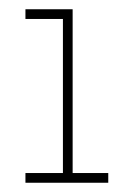

<svg xmlns="http://www.w3.org/2000/svg" viewBox="-20 -395 289 415"><path d="M214 0V-21H137V-375H35V-354H116V-21H35V0Z"/></svg>

Font: Josefin Slab ExtraLight
Style: Regular
Weight: 250
Designer: Santiago Orozco
Foundry: Typemade
Version: Version 2.000